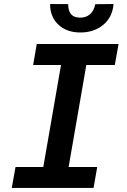

<svg xmlns="http://www.w3.org/2000/svg" viewBox="-20 -928 627 948"><path d="M161.6 -710.9 143.6 -606.9H281.2L193.8 -103.5H56.6L38.1 0H441.9L460 -103.5H318.8L406.2 -606.9H546.9L565.4 -710.9ZM540.5 -908.2 450.2 -907.2Q447.3 -892.1 441.2 -879.6Q435.1 -867.2 425.3 -858.4Q415.5 -849.6 403.1 -845.2Q390.6 -840.8 375 -840.8Q357.9 -841.3 346.7 -846.4Q335.4 -851.6 328.6 -861.3Q322.3 -869.6 319.3 -881.8Q316.4 -894 316.9 -907.7L227.5 -908.2Q227.1 -875.5 238 -849.6Q249 -823.7 268.6 -806.2Q287.6 -787.6 314.5 -777.8Q341.3 -768.1 373.5 -767.6Q406.7 -767.1 435.8 -776.1Q464.8 -785.2 487.8 -803.7Q510.3 -821.3 524.2 -847.9Q538.1 -874.5 540.5 -908.2Z"/></svg>

Font: Roboto Mono SemiBold
Style: Italic
Weight: 600
Italic angle: -10°
Monospace: yes
Designer: Google
Version: Version 3.000